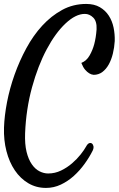

<svg xmlns="http://www.w3.org/2000/svg" viewBox="-20 -758 594 960"><path d="M210 181.6Q161.1 181.6 121.6 158.2Q82 134.8 54.2 93.8Q26.4 52.7 12.2 -2.4Q-2 -57.6 0 -120.1Q2 -178.7 15.1 -247.1Q28.3 -315.4 52.7 -384.3Q77.1 -453.1 111.8 -517.1Q146.5 -581.1 191.4 -629.9Q236.3 -678.7 291 -708.5Q345.7 -738.3 411.1 -738.3Q451.2 -738.3 479 -722.2Q506.8 -706.1 523.9 -679.7Q541 -653.3 547.9 -620.1Q554.7 -586.9 553.7 -552.7Q551.8 -520.5 544.4 -490.2Q537.1 -460 523.9 -436Q510.7 -412.1 491.7 -397.9Q472.7 -383.8 448.2 -383.8Q436.5 -384.8 425.8 -391.6Q416 -397.5 405.8 -409.2Q395.5 -420.9 386.7 -443.4Q413.1 -454.1 428.2 -481Q443.4 -507.8 451.2 -537.1Q460 -570.3 462.9 -611.3Q464.8 -651.4 446.3 -669.9Q427.7 -688.5 404.3 -688.5Q358.4 -688.5 307.6 -640.6Q256.8 -592.8 213.4 -511.2Q169.9 -429.7 140.1 -321.3Q110.4 -212.9 105.5 -91.8Q103.5 -37.1 112.8 1Q122.1 39.1 139.2 63.5Q156.2 87.9 177.7 98.6Q199.2 109.4 220.7 109.4Q254.9 109.4 285.2 94.7Q315.4 80.1 340.3 58.6Q365.2 37.1 383.3 14.2Q401.4 -8.8 411.1 -26.4Q418 -39.1 425.8 -42Q433.6 -44.9 439.5 -40.5Q445.3 -36.1 447.3 -26.9Q449.2 -17.6 443.4 -4.9Q426.8 28.3 402.8 61.5Q378.9 94.7 349.1 121.6Q319.3 148.4 284.2 165Q249 181.6 210 181.6Z"/></svg>

Font: Satisfy
Style: Regular
Weight: 400
Designer: Font Diner, Inc
Foundry: Font Diner, Inc
Version: Version 1.001